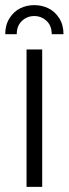

<svg xmlns="http://www.w3.org/2000/svg" viewBox="-36 -728 267 748"><path d="M-15.6 -594.7Q-15.6 -630.9 1.2 -657.2Q18.1 -683.6 43 -695.8Q67.9 -708 97.2 -708Q127 -708 152.3 -695.8Q177.7 -683.6 194.6 -657.2Q211.4 -630.9 211.4 -594.7H165.5Q165.5 -627.9 145.3 -646.7Q125 -665.5 97.4 -665.5Q69.8 -665.5 49.6 -646.7Q29.3 -627.9 29.3 -594.7ZM67.4 0V-535.2H128.4V0Z"/></svg>

Font: Oxygen Light
Style: Regular
Weight: 300
Designer: vernon adams
Foundry: Vernon Adams
Version: Version Release 0.2.3 webfont; ttfautohint (v0.93.3-1d66) -l